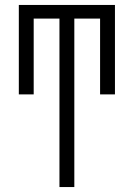

<svg xmlns="http://www.w3.org/2000/svg" viewBox="-20 -540 540 775"><path d="M220 215V-465H116V-159H56V-520H444V-159H384V-465H280V215Z"/></svg>

Font: Iosevka Curly Light
Style: Regular
Weight: 300
Monospace: yes
Designer: Belleve Invis
Foundry: Belleve Invis
Version: Version 22.1.2; ttfautohint (v1.8.4)